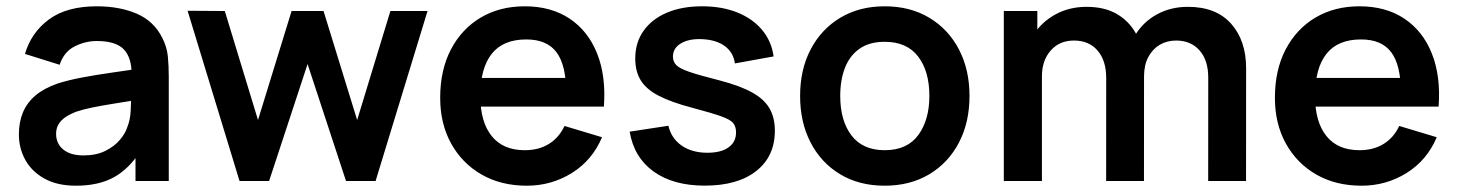

<svg xmlns="http://www.w3.org/2000/svg" viewBox="-20 -575 4632 610"><path d="M221.2 15Q162.3 15 121.9 -7.2Q81.4 -29.4 60.7 -66.5Q40 -103.5 40 -148Q40 -187.2 53 -218.2Q66.1 -249.2 93.1 -272Q120.2 -294.8 162.8 -309.5Q195.7 -320.2 239.2 -328.5Q282.8 -336.8 334.1 -344.1Q385.4 -351.4 441.7 -359.8L398.3 -335.7Q398.8 -391.6 373.4 -418.1Q348 -444.7 287.3 -444.7Q251 -444.7 217 -427.5Q183.1 -410.4 169.5 -369.2L59.3 -403.7Q79.4 -472 135.8 -513.5Q192.2 -555 287.7 -555Q359.8 -555 414.3 -531.6Q468.9 -508.2 495.7 -454.5Q510.2 -426.2 513.2 -396.4Q516.2 -366.7 516.2 -331.3V0H410.5V-117.2L428 -97.8Q391.5 -39.6 342.7 -12.3Q293.9 15 221.2 15ZM245 -81.2Q286 -81.2 314.9 -95.7Q343.8 -110.2 361.2 -131Q378.5 -151.8 384.3 -170.7Q393.8 -193.7 395.2 -223.4Q396.7 -253.1 396.7 -271.7L433.7 -260.5Q378.8 -251.8 339.8 -245.4Q300.8 -239.1 272.9 -233.4Q245.1 -227.7 223.5 -220.5Q202.8 -212.8 188.2 -203Q173.7 -193.1 165.9 -180Q158.2 -166.9 158.2 -149.5Q158.2 -129.8 168 -114.3Q177.9 -98.8 197.2 -90Q216.5 -81.2 245 -81.2Z M835 0H741L576 -540.8L694.2 -540L799.7 -193.7L906.4 -540H1007.9L1114.7 -193.7L1220.3 -540H1338.3L1173.3 0H1079.3L957.2 -371.5Z M1653.8 15Q1571.9 15 1510 -20.5Q1448.1 -56.1 1413.3 -119Q1378.5 -182 1378.5 -264.2Q1378.5 -352.7 1412.6 -417.9Q1446.8 -483.2 1507.2 -519.1Q1567.7 -555 1647.2 -555Q1730.9 -555 1789.7 -515.8Q1848.4 -476.7 1877 -405.2Q1905.7 -333.7 1898.6 -236.3H1779V-280.3Q1778.5 -368.5 1748 -409.1Q1717.5 -449.7 1652.2 -449.7Q1578.2 -449.7 1542.1 -403.8Q1506 -358 1506 -270Q1506 -187.8 1542.1 -142.8Q1578.2 -97.8 1647.2 -97.8Q1691.7 -97.8 1723.8 -117.7Q1756 -137.5 1773.5 -174.8L1892.7 -139Q1861.8 -65.8 1796.9 -25.4Q1732 15 1653.8 15ZM1839.7 -236.3H1468V-327.5H1839.7Z M2219.2 14.8Q2118.9 14.8 2056.5 -30.1Q1994.2 -75 1980.5 -156.7L2103.5 -175.5Q2112.8 -135.5 2145.5 -112.6Q2178.2 -89.7 2227.7 -89.7Q2270.8 -89.7 2294.6 -106.8Q2318.5 -123.9 2318.5 -154.2Q2318.5 -172.4 2309.7 -183.7Q2300.8 -194.9 2271.4 -205.4Q2242 -215.9 2181 -232.2Q2113.2 -249.8 2073.1 -270.6Q2033.1 -291.4 2015.6 -319.9Q1998.2 -348.4 1998.2 -389Q1998.2 -439.5 2024.5 -476.9Q2050.8 -514.2 2098.5 -534.6Q2146.2 -555 2210.7 -555Q2273.5 -555 2322.3 -535.5Q2371.1 -515.9 2401.2 -480Q2431.2 -444.2 2437.8 -395.7L2314.8 -373.5Q2310.3 -407.9 2283.5 -428Q2256.8 -448 2212.7 -450.5Q2170.2 -452.8 2144.1 -437.6Q2118 -422.4 2118 -395.2Q2118 -379.2 2128.5 -368.3Q2139.1 -357.3 2170.7 -346.5Q2202.3 -335.7 2265.5 -319.7Q2330.2 -302.9 2368.8 -281.7Q2407.4 -260.5 2424.6 -231Q2441.8 -201.6 2441.8 -159.7Q2441.8 -78.2 2382.7 -31.7Q2323.5 14.8 2219.2 14.8Z M2790.7 15Q2709.4 15 2649 -21.5Q2588.6 -58 2555.3 -122.3Q2522 -186.6 2522 -270.2Q2522 -354.8 2556 -419Q2590 -483.2 2650.5 -519.1Q2710.9 -555 2790.7 -555Q2872 -555 2932.6 -518.5Q2993.2 -482.1 3026.7 -417.9Q3060.2 -353.7 3060.2 -270.2Q3060.2 -185.9 3026.5 -121.7Q2992.8 -57.4 2932.1 -21.2Q2871.4 15 2790.7 15ZM2790.7 -97.8Q2862.2 -97.8 2897.5 -146Q2932.7 -194.2 2932.7 -270.2Q2932.7 -348.6 2897 -395.4Q2861.3 -442.2 2790.7 -442.2Q2742.2 -442.2 2711 -420.3Q2679.8 -398.5 2664.6 -359.8Q2649.5 -321.2 2649.5 -270.2Q2649.5 -191.4 2685.3 -144.6Q2721.2 -97.8 2790.7 -97.8Z M3938.8 0H3818.5L3818.7 -327.8Q3818.7 -383.7 3791 -414.9Q3763.4 -446.2 3716.7 -446.2Q3687.6 -446.2 3664.6 -432.7Q3641.7 -419.2 3628.2 -393.7Q3614.7 -368.2 3614.7 -332.3L3561 -364Q3560.6 -420.2 3586.3 -462.9Q3612.1 -505.7 3656 -529.5Q3699.8 -553.3 3753.8 -553.3Q3843.7 -553.3 3891.3 -499.7Q3939 -446.1 3939 -358.3ZM3290.3 0H3169.2V-540H3275.7V-372.5H3290.3ZM3614.5 0H3494.3L3494.5 -326.7Q3494.5 -382.9 3467 -414.5Q3439.5 -446.2 3392.2 -446.2Q3346.2 -446.2 3318.3 -414.6Q3290.3 -383.1 3290.3 -332.3L3236.7 -368.3Q3236.7 -421.2 3262.7 -463Q3288.7 -504.8 3332.8 -529Q3377 -553.3 3432.2 -553.3Q3492.7 -553.3 3533.3 -527.6Q3573.9 -501.9 3594.3 -457.7Q3614.7 -413.4 3614.7 -357.8Z M4305.8 15Q4223.9 15 4162 -20.5Q4100.1 -56.1 4065.3 -119Q4030.5 -182 4030.5 -264.2Q4030.5 -352.7 4064.6 -417.9Q4098.8 -483.2 4159.2 -519.1Q4219.7 -555 4299.2 -555Q4382.9 -555 4441.7 -515.8Q4500.4 -476.7 4529 -405.2Q4557.7 -333.7 4550.6 -236.3H4431V-280.3Q4430.5 -368.5 4400 -409.1Q4369.5 -449.7 4304.2 -449.7Q4230.2 -449.7 4194.1 -403.8Q4158 -358 4158 -270Q4158 -187.8 4194.1 -142.8Q4230.2 -97.8 4299.2 -97.8Q4343.7 -97.8 4375.8 -117.7Q4408 -137.5 4425.5 -174.8L4544.7 -139Q4513.8 -65.8 4448.9 -25.4Q4384 15 4305.8 15ZM4491.7 -236.3H4120V-327.5H4491.7Z"/></svg>

Font: Manrope Variable Light
Style: Regular
Weight: 200
Designer: Mikhail Sharanda
Foundry: Mikhail Sharanda
Version: Version 4.505